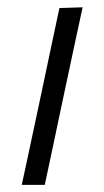

<svg xmlns="http://www.w3.org/2000/svg" viewBox="-20 -518 291 538"><path d="M41 0Q53 -55 64 -107Q74.5 -158 88 -219.5L98.5 -269Q112.5 -334.5 123.5 -387.5Q134.5 -440 146.5 -495.5L211.5 -497.5Q199 -441 188 -388.5Q177 -336 162.5 -269L152 -219.5Q139 -158 128.2 -106.8Q117.5 -55.5 105.5 0Z"/></svg>

Font: Heraclito Light
Style: Italic
Weight: 300
Italic angle: -12°
Designer: Kostas Bartsokas (font) & Cristiano Sobral (main changes)
Foundry: Kostas Bartsokas (font) & Cristiano Sobral (main changes)
Version: Version 1.00;July 8, 2020;FontCreator 13.0.0.2655 64-bit